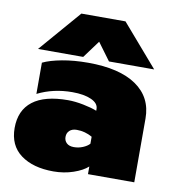

<svg xmlns="http://www.w3.org/2000/svg" viewBox="-81 -779 781 866"><g transform="rotate(10 309.5 -346.5)"><path d="M222 -708H424L589 -517H382L323 -597L264 -517H57ZM15 -148Q15 -229 69.5 -271Q124 -313 231 -313Q263 -313 301 -305.5Q339 -298 364 -288V-296Q364 -322 331 -337Q298 -352 244 -352Q157 -352 85 -316V-459Q118 -475 172 -485Q226 -495 291 -495Q435 -495 512 -442Q589 -389 589 -292V0H377V-35Q354 -14 311.5 0.5Q269 15 221 15Q127 15 71 -26.5Q15 -68 15 -148ZM364 -137V-169Q331 -188 293 -188Q272 -188 260 -177Q248 -166 248 -148Q248 -131 259.5 -120Q271 -109 293 -109Q314 -109 333.5 -117Q353 -125 364 -137Z"/></g></svg>

Font: Prompt Black
Style: Regular
Weight: 900
Designer: Katatrad Team
Foundry: CadsonDemak
Version: Version 1.000